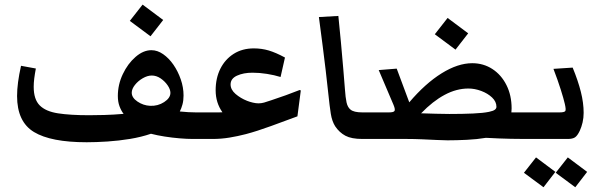

<svg xmlns="http://www.w3.org/2000/svg" viewBox="-20 -600 2585 829"><path d="M628.4 -143.1Q661.6 -141.6 688.7 -159.2Q715.8 -176.8 715.8 -199.2Q715.8 -213.9 703.9 -231.4Q691.9 -249 673.6 -261.5Q655.3 -273.9 635.3 -273.9Q616.7 -273.9 596.4 -262.2Q576.2 -250.5 562.5 -233.2Q548.8 -215.8 548.8 -199.7Q548.8 -178.2 573.7 -161.4Q598.6 -144.5 628.4 -143.1ZM354.5 14.2Q199.7 14.2 126.7 -30Q53.7 -74.2 53.7 -185.5Q53.7 -240.2 70.8 -315.9L134.8 -304.2Q130.4 -281.2 127.9 -261.5Q125.5 -241.7 125.5 -225.1Q125.5 -170.9 151.6 -144.8Q177.7 -118.7 231 -110.6Q284.2 -102.5 364.7 -102.5Q390.1 -102.5 429.7 -103.5Q469.2 -104.5 513.7 -108.4Q503.4 -121.6 496.1 -140.9Q488.8 -160.2 488.8 -185.5Q488.8 -234.9 510.3 -280Q531.7 -325.2 565.2 -354.2Q598.6 -383.3 633.8 -383.3Q659.7 -383.3 684.3 -366.2Q709 -349.1 728.8 -320.6Q748.5 -292 760.5 -257.3Q772.5 -222.7 772.5 -187.5Q772.5 -166 767.8 -148.9Q763.2 -131.8 756.3 -118.7Q775.9 -116.7 793 -115.7Q810.1 -114.7 826.2 -114.7Q845.7 -114.7 854.2 -101.8Q862.8 -88.9 862.8 -56.2Q862.8 -26.4 853.5 -13.2Q844.2 0 826.2 0H812.5Q787.6 0 755.4 -2.7Q723.1 -5.4 690.7 -10.5Q658.2 -15.6 631.8 -22.5Q590.3 -8.3 541.5 -0.2Q492.7 7.8 443.8 11Q395 14.2 354.5 14.2ZM629.9 -443.4 540.5 -509.8 595.7 -580.1 684.6 -513.7Z M826.2 0Q808.1 0 798.8 -13.2Q789.6 -26.4 789.6 -56.2Q789.6 -88.9 798.1 -101.8Q806.6 -114.7 826.2 -114.7H910.6Q917.5 -114.7 924.6 -114.7Q931.6 -114.7 940.4 -115.2Q911.1 -156.7 911.1 -210Q911.1 -262.7 931.6 -303.5Q952.1 -344.2 989.3 -367.7Q1026.4 -391.1 1076.2 -391.1Q1109.4 -391.1 1140.1 -382.1Q1170.9 -373 1210.4 -351.6L1191.4 -267.6Q1164.6 -275.9 1132.6 -281Q1100.6 -286.1 1070.3 -286.1Q1031.2 -286.1 1003.4 -273.4Q975.6 -260.7 975.6 -235.4Q975.6 -212.9 997.1 -194.3Q1018.6 -175.8 1046.9 -164.6Q1058.1 -160.2 1071.5 -157Q1085 -153.8 1096.2 -153.8Q1108.4 -153.8 1120.4 -157.2Q1132.3 -160.6 1150.9 -167Q1183.1 -177.7 1213.9 -188.7Q1244.6 -199.7 1273.9 -211.4L1278.8 -209.5L1264.2 -97.7Q1210.4 -77.6 1150.1 -55.7Q1089.8 -33.7 1042 -21Q1006.3 -11.7 970.7 -5.9Q935.1 0 897.9 0Z M1544.4 0Q1497.6 0 1471.4 -13.9Q1445.3 -27.8 1427.2 -54.7Q1413.6 -76.2 1408.4 -108.2Q1403.3 -140.1 1397.5 -195.8Q1392.1 -247.6 1386.2 -296.6Q1380.4 -345.7 1373.3 -400.9Q1366.2 -456.1 1356.9 -526.4L1440.9 -531.2Q1446.8 -477.5 1452.1 -416.7Q1457.5 -356 1462.2 -302.2Q1466.8 -248.5 1469.2 -215.8Q1471.7 -178.7 1476.3 -157.7Q1481 -136.7 1493.2 -127Q1507.3 -114.7 1544.4 -114.7Q1564 -114.7 1572.5 -101.8Q1581.1 -88.9 1581.1 -56.2Q1581.1 -26.4 1571.8 -13.2Q1562.5 0 1544.4 0Z M1544.4 0Q1526.4 0 1517.1 -13.2Q1507.8 -26.4 1507.8 -56.2Q1507.8 -88.9 1516.4 -101.8Q1524.9 -114.7 1544.4 -114.7H1659.2Q1679.2 -114.7 1683.3 -120.8Q1687.5 -127 1679.2 -147L1615.2 -297.4L1692.9 -303.7L1747.1 -158.2Q1816.4 -239.7 1886.7 -283.4Q1957 -327.1 2019 -327.1Q2067.4 -327.1 2106 -302Q2144.5 -276.9 2166.7 -232.7Q2189 -188.5 2189 -131.8Q2189 -123.5 2188 -114.7H2247.6Q2267.1 -114.7 2275.6 -101.8Q2284.2 -88.9 2284.2 -56.2Q2284.2 -26.4 2274.9 -13.2Q2265.6 0 2247.6 0Q2230.5 0 2185.5 -0.7Q2140.6 -1.5 2078.1 -4.9Q2040 1.5 1995.4 3.7Q1950.7 5.9 1912.1 5.9Q1895 5.9 1866 4.4Q1836.9 2.9 1803.2 1.5Q1769.5 0 1737.8 0ZM2002.4 -217.8Q1950.7 -217.8 1899.7 -190.4Q1848.6 -163.1 1798.3 -110.8Q1831.1 -109.9 1861.6 -108.9Q1892.1 -107.9 1920.4 -107.9Q1978 -107.9 2022.2 -109.9Q2066.4 -111.8 2091.8 -117.2Q2110.4 -121.1 2116.9 -126.5Q2123.5 -131.8 2123.5 -138.7Q2123.5 -161.1 2104.7 -179Q2085.9 -196.8 2057.9 -207.3Q2029.8 -217.8 2002.4 -217.8ZM1946.8 -385.7 1857.4 -452.1 1912.6 -522.5 2001.5 -456.1Z M2463.9 208.5 2379.4 146 2431.6 79.6 2515.1 142.1ZM2326.7 208.5 2242.2 146 2294.4 79.6 2377.9 142.1ZM2247.6 0Q2229.5 0 2220.2 -13.2Q2210.9 -26.4 2210.9 -56.2Q2210.9 -88.9 2219.5 -101.8Q2228 -114.7 2247.6 -114.7H2396Q2416.5 -114.7 2420.7 -120.4Q2424.8 -126 2418.5 -152.3Q2413.6 -173.8 2401.1 -213.4Q2388.7 -252.9 2369.6 -302.7L2452.6 -308.1Q2476.1 -251 2488 -203.4Q2500 -155.8 2500 -112.8Q2500 -91.3 2495.4 -71.3Q2490.7 -51.3 2483.4 -35.6Q2473.1 -13.7 2462.4 -6.8Q2451.7 0 2431.6 0Z"/></svg>

Font: Markazi Text
Style: Bold
Weight: 700
Designer: Borna Izadpanah (Arabic designer), Fiona Ross (Arabic design director) and Florian Runge (Latin designer)
Foundry: Borna Izadpanah and Florian Runge
Version: Version 1.001; ttfautohint (v1.8.3)